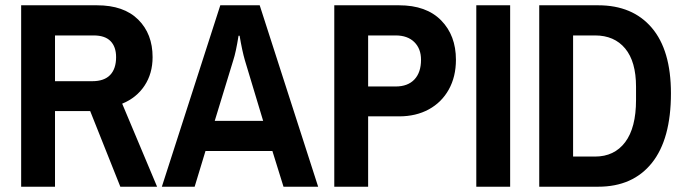

<svg xmlns="http://www.w3.org/2000/svg" viewBox="-20 -706 2591 726"><path d="M60 0V-686H347Q448 -686 502.5 -632Q557 -578 557 -490Q557 -428 526.5 -382Q496 -336 442 -314L574 0H435L321 -286H188V0ZM329 -399Q374 -399 396.5 -422.5Q419 -446 419 -490Q419 -529 398 -550.5Q377 -572 334 -572H188V-399Z M813 -686H962L1183 0H1052L1010 -135H757L716 0H592ZM906 -478Q896 -512 886 -571H882Q872 -508 862 -478L792 -249H975Z M1244 0V-686H1489Q1592 -686 1648 -629Q1704 -572 1704 -480Q1704 -416 1677 -367.5Q1650 -319 1601.5 -292.5Q1553 -266 1489 -266H1372V0ZM1476 -379Q1522 -379 1547 -405.5Q1572 -432 1572 -480Q1572 -522 1546.5 -547Q1521 -572 1476 -572H1372V-379Z M1781 0V-686H1909V0Z M2019 0V-686H2242Q2372 -686 2444.5 -601Q2517 -516 2517 -353Q2517 -180 2445 -90Q2373 0 2242 0ZM2230 -114Q2303 -114 2344 -168.5Q2385 -223 2385 -328V-378Q2385 -473 2344 -522.5Q2303 -572 2230 -572H2147V-114Z"/></svg>

Font: AXENEO7
Style: Regular
Weight: 400
Designer: Hector Gatti, Simon Guibord
Foundry: Omnibus-Type, Jean-Christophe Thérien
Version: Version 1.000